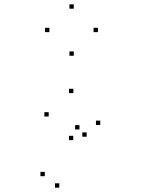

<svg xmlns="http://www.w3.org/2000/svg" viewBox="-20 -618 660 888"><path d="M380.7 14.3V-5.7H360.7V14.3ZM347.5 -19.2V-39.2H327.5V-19.2ZM187.1 196.9V176.9H167.1V196.9ZM254.2 249.8V229.8H234.2V249.8ZM443.8 -40.1V-60.1H423.8V-40.1ZM319.2 -187.4V-207.4H299.2V-187.4ZM205.2 -79.2V-99.2H185.2V-79.2ZM318.8 30.2V10.2H298.8V30.2ZM432.8 -469.4V-489.4H412.8V-469.4ZM321.2 -577.8V-597.8H301.2V-577.8ZM208.5 -469.4V-489.4H188.5V-469.4ZM321.2 -360.2V-380.2H301.2V-360.2Z"/></svg>

Font: Monaspace Neon Dots Var
Style: Regular
Weight: 400
Designer: Riley Cran and the Lettermatic Team
Version: Version 1.100 (Monaspace Neon Dots)